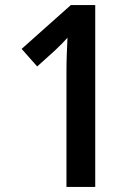

<svg xmlns="http://www.w3.org/2000/svg" viewBox="-20 -734 550 754"><path d="M354 0V-714H258L65 -542L126 -473L196 -536C217 -556 234 -573 245 -586C243 -544 241 -499 241 -454V0Z"/></svg>

Font: Noto Sans UI SemiCondensed Medium
Style: Regular
Weight: 500
Width: 4
Designer: Monotype Design Team
Foundry: Monotype Imaging Inc.
Version: Version 1.901